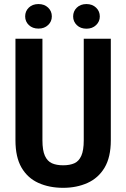

<svg xmlns="http://www.w3.org/2000/svg" viewBox="-20 -898 609 928"><path d="M384.8 -710.9H515.6V-219.7Q515.6 -138.2 485.4 -87.6Q455.1 -37.1 402.8 -13.7Q350.6 9.8 285.2 9.8Q218.3 9.8 166 -13.7Q113.8 -37.1 84.2 -87.6Q54.7 -138.2 54.7 -219.7V-710.9H185.1V-219.7Q185.1 -171.4 197 -145Q209 -118.7 231 -108.9Q252.9 -99.1 285.2 -99.1Q317.4 -99.1 339.4 -108.9Q361.3 -118.7 373 -145Q384.8 -171.4 384.8 -219.7ZM101.6 -818.8Q101.6 -844.2 119.4 -861.3Q137.2 -878.4 166 -878.4Q194.3 -878.4 212.4 -861.3Q230.5 -844.2 230.5 -818.8Q230.5 -793.9 212.4 -776.9Q194.3 -759.8 166 -759.8Q137.2 -759.8 119.4 -776.9Q101.6 -793.9 101.6 -818.8ZM333.5 -818.4Q333.5 -843.8 351.3 -861.1Q369.1 -878.4 397.9 -878.4Q426.3 -878.4 444.3 -861.1Q462.4 -843.8 462.4 -818.4Q462.4 -793.9 444.3 -776.6Q426.3 -759.3 397.9 -759.3Q369.1 -759.3 351.3 -776.6Q333.5 -793.9 333.5 -818.4Z"/></svg>

Font: Roboto Condensed SemiBold
Style: Regular
Weight: 600
Designer: Christian Robertson
Foundry: Google
Version: Version 3.008; 2023